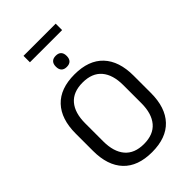

<svg xmlns="http://www.w3.org/2000/svg" viewBox="-280 -1046 1158 1158"><g transform="rotate(-45 299.0 -467.0)"><path d="M161 -892.6V-947.4H435.6V-892.6ZM299.1 12.1Q178.1 12.1 115.1 -54.7Q52.1 -121.6 52.1 -245.8V-393.5Q52.1 -517.4 115.1 -584.3Q178.1 -651.1 299.1 -651.1Q420.1 -651.1 483.1 -584.3Q546.2 -517.4 546.2 -393.5V-245.8Q546.2 -121.6 483.1 -54.7Q420.1 12.1 299.1 12.1ZM299.1 -57.3Q379.9 -57.3 420.9 -105.7Q461.9 -154.2 461.9 -242.7V-396.8Q461.9 -485.7 420.9 -533.7Q379.9 -581.7 299.1 -581.7Q218.4 -581.7 177.4 -533.7Q136.4 -485.7 136.4 -396.8V-242.7Q136.4 -154.2 177.4 -105.7Q218.4 -57.3 299.1 -57.3ZM298.7 -715.3Q276 -715.3 264.4 -727.6Q252.9 -739.8 252.9 -762V-764.4Q252.9 -786.1 264.4 -798.3Q276 -810.6 298.7 -810.6Q321.9 -810.6 333.5 -798.3Q345 -786.1 345 -764.4V-762Q345 -739.8 333.5 -727.6Q321.9 -715.3 298.7 -715.3Z"/></g></svg>

Font: Anek Latin Medium
Style: Regular
Weight: 500
Designer: Yesha Goshar
Foundry: Ek Type
Version: Version 1.003